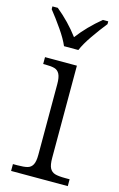

<svg xmlns="http://www.w3.org/2000/svg" viewBox="-118 -817 539 867"><g transform="rotate(15 151.0 -383.0)"><path d="M15 -753V-766H40Q100 -717 145 -657Q189 -715 251 -766H276V-753Q248 -718 220 -677.5Q192 -637 179 -606H112Q99 -637 71 -677.5Q43 -718 15 -753ZM27 -32H47Q79 -32 95 -36.5Q111 -41 119 -56Q127 -71 127 -102V-433Q127 -464 119 -479.5Q111 -495 95.5 -499.5Q80 -504 52 -504H42V-536H191V-105Q191 -72 199 -57Q207 -42 223 -37Q239 -32 272 -32H292V0H27Z"/></g></svg>

Font: Noto Serif Light
Style: Regular
Weight: 300
Designer: Monotype Design Team
Foundry: Monotype Imaging Inc.
Version: Version 1.001